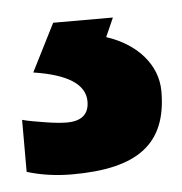

<svg xmlns="http://www.w3.org/2000/svg" viewBox="-50 -31 286 302"><g transform="rotate(-5 93.5 120.0)"><path d="M204.1 122.1C204.1 80.6 173.3 45.4 125 29.8L138.2 0H43.9L5.9 75.2C60.1 83.5 86.9 101.1 86.9 127.9C86.9 147.9 75.2 158.2 51.8 158.2C43.5 158.2 32.2 157.2 17.6 154.8C2.4 152.3 -9.3 150.4 -18.1 147.9V230C3.9 236.8 27.8 240.2 53.2 240.2C156.2 240.2 204.1 205.6 204.1 122.1Z"/></g></svg>

Font: Sahel
Style: Bold
Weight: 700
Foundry: Saber Rastikerdar (saber.rastikerdar@gmail.com)
Version: Version 3.4.0